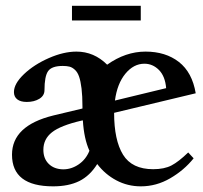

<svg xmlns="http://www.w3.org/2000/svg" viewBox="-20 -641 712 672"><path d="M231.9 -569.3V-620.6H472.7V-569.3ZM166 11.2Q22 11.2 22 -99.6Q22 -201.2 166.5 -236.8L268.6 -261.2V-267.6Q268.6 -305.2 265.4 -331.3Q262.2 -357.4 256.8 -372.8Q251.5 -388.2 242.2 -396.7Q232.9 -405.3 223.4 -407.7Q213.9 -410.2 199.7 -410.2Q161.1 -410.2 148.4 -392.1Q135.7 -374 135.7 -325.7Q135.7 -306.2 117.7 -295.2Q99.6 -284.2 73.7 -284.2Q52.2 -284.2 40.5 -293.2Q28.8 -302.2 28.8 -318.8Q28.8 -348.1 64 -381.6Q99.1 -415 150.9 -437.7Q202.6 -460.4 247.6 -460.4Q309.1 -460.4 355 -414.6Q419.4 -460.4 489.3 -460.4Q559.6 -460.4 606.2 -424.1Q652.8 -387.7 665 -314.5L379.4 -246.1Q379.4 -150.4 410.6 -99.6Q441.9 -48.8 516.1 -48.8Q555.2 -48.8 580.3 -62Q605.5 -75.2 638.7 -107.4L657.7 -86.9Q624.5 -45.4 575.9 -17.1Q527.3 11.2 473.1 11.2Q426.8 11.2 387.2 -9.8Q347.7 -30.8 320.3 -66.9Q294.9 -25.9 257.6 -7.3Q220.2 11.2 166 11.2ZM485.4 -418Q447.8 -418 418.9 -383.1Q390.1 -348.1 382.3 -289.1L561.5 -332.5Q558.1 -374 536.4 -396Q514.6 -418 485.4 -418ZM131.8 -116.7Q131.8 -85.9 150.6 -67.4Q169.4 -48.8 201.2 -48.3Q230 -48.3 255.4 -65.7Q280.8 -83 293 -113.3Q273.9 -155.3 270 -219.7L265.1 -218.8Q191.9 -201.7 161.9 -178Q131.8 -154.3 131.8 -116.7Z"/></svg>

Font: Elstob 8pt
Style: Bold
Weight: 700
Designer: Peter S. Baker
Version: Version 1.015